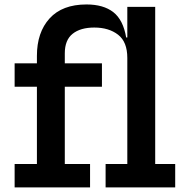

<svg xmlns="http://www.w3.org/2000/svg" viewBox="-20 -820 811 840"><path d="M659 -102.5H746.5V0H442V-102.5H537V-790H659ZM44 0V-102.5H141.5V-440.5H44V-543H141.5V-575.5Q141.5 -678.5 197 -739.5Q252.5 -800.5 358.5 -800.5Q432.5 -800.5 475.8 -766.8Q519 -733 532 -656H605L537 -566.5Q537 -637 496.5 -668.2Q456 -699.5 392.5 -699.5Q332 -699.5 297.8 -672.2Q263.5 -645 263.5 -586.5V-543H426V-440.5H263.5V-102.5H374V0Z"/></svg>

Font: Hepta Slab SemiBold
Style: Regular
Weight: 600
Designer: Michael LaGattuta
Foundry: Michael LaGattuta
Version: Version 1.102